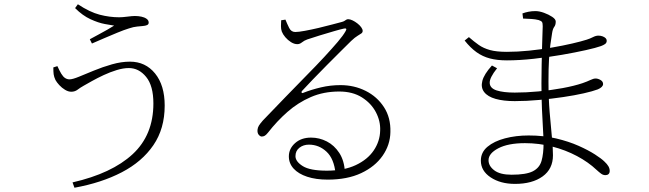

<svg xmlns="http://www.w3.org/2000/svg" viewBox="-20 -822 3040 900"><path d="M320 33Q504 -9 601.5 -99Q699 -189 699 -337Q699 -420 665 -461.5Q631 -503 584 -503Q558 -503 527 -493.5Q496 -484 466 -470Q436 -456 411 -442Q386 -428 372 -420Q356 -411 343.5 -401.5Q331 -392 314 -392Q300 -392 285 -401Q270 -410 258 -423Q246 -436 240 -447Q233 -462 231.5 -474Q230 -486 230 -506L249 -512Q259 -490 267.5 -476Q276 -462 285.5 -456Q295 -450 306 -450Q320 -450 350.5 -462.5Q381 -475 421 -491.5Q461 -508 505 -520.5Q549 -533 589 -533Q662 -533 707 -477.5Q752 -422 752 -327Q752 -219 699 -141.5Q646 -64 551 -14.5Q456 35 329 58ZM401 -638Q423 -650 443.5 -661Q464 -672 482.5 -682.5Q501 -693 515 -702Q501 -704 471 -709.5Q441 -715 404 -732Q367 -749 332 -784L345 -802Q401 -765 447.5 -753Q494 -741 539 -741Q554 -741 577 -744Q600 -747 612 -747Q628 -747 642.5 -744Q657 -741 667 -734Q677 -727 677 -716Q677 -708 669.5 -704.5Q662 -701 649 -700Q639 -699 622.5 -697.5Q606 -696 585 -689Q562 -682 530.5 -669Q499 -656 467.5 -642.5Q436 -629 411 -618Z M1516 20Q1461 20 1420 6.5Q1379 -7 1356.5 -31.5Q1334 -56 1334 -89Q1334 -125 1363 -151Q1392 -177 1438 -177Q1477 -177 1512 -159Q1547 -141 1570.5 -105Q1594 -69 1597 -14L1553 -8Q1546 -78 1510.5 -111Q1475 -144 1428 -144Q1402 -144 1383.5 -129.5Q1365 -115 1365 -90Q1365 -65 1399 -43.5Q1433 -22 1512 -22Q1592 -22 1647.5 -48Q1703 -74 1732 -117Q1761 -160 1762 -210Q1764 -254 1742 -296Q1720 -338 1676.5 -365.5Q1633 -393 1570 -393Q1497 -393 1437 -367Q1377 -341 1327.5 -297.5Q1278 -254 1236 -200Q1228 -190 1221.5 -186Q1215 -182 1207 -182Q1200 -182 1193 -190Q1186 -198 1187 -213Q1188 -224 1193.5 -233Q1199 -242 1212 -257Q1267 -314 1318.5 -367.5Q1370 -421 1416.5 -468Q1463 -515 1500 -555Q1537 -595 1563 -625.5Q1589 -656 1600 -676Q1605 -684 1602.5 -687Q1600 -690 1592 -688Q1577 -685 1544.5 -675.5Q1512 -666 1477.5 -655.5Q1443 -645 1420 -637Q1406 -632 1395.5 -623.5Q1385 -615 1374 -615Q1359 -615 1344 -624.5Q1329 -634 1317.5 -647.5Q1306 -661 1301 -674Q1297 -685 1297 -699.5Q1297 -714 1298 -727L1318 -730Q1326 -710 1335.5 -691Q1345 -672 1364 -672Q1379 -672 1409 -677.5Q1439 -683 1473 -691Q1507 -699 1536.5 -707Q1566 -715 1582 -719Q1590 -721 1594.5 -724Q1599 -727 1603 -729.5Q1607 -732 1612 -732Q1621 -732 1632.5 -726.5Q1644 -721 1655 -712.5Q1666 -704 1673 -694.5Q1680 -685 1680 -677Q1680 -670 1674 -665.5Q1668 -661 1656 -654Q1644 -647 1626 -630Q1610 -614 1579 -583.5Q1548 -553 1513 -517.5Q1478 -482 1446 -449Q1414 -416 1396 -396Q1392 -392 1394 -388Q1396 -384 1402 -387Q1440 -402 1484.5 -412.5Q1529 -423 1576 -423Q1640 -423 1694 -396Q1748 -369 1780 -319.5Q1812 -270 1810 -203Q1809 -143 1773.5 -92Q1738 -41 1673 -10.5Q1608 20 1516 20Z M2394 40Q2326 40 2280 9.5Q2234 -21 2234 -69Q2234 -108 2265 -134Q2296 -160 2347 -173.5Q2398 -187 2458 -187Q2528 -187 2587 -173Q2646 -159 2692 -138.5Q2738 -118 2769 -98Q2800 -78 2813 -65Q2826 -53 2832 -42.5Q2838 -32 2838 -21Q2838 -11 2832.5 -6Q2827 -1 2818 -1Q2807 -1 2797.5 -8Q2788 -15 2776 -26Q2738 -62 2684.5 -90.5Q2631 -119 2568.5 -135Q2506 -151 2441 -151Q2362 -151 2316 -127Q2270 -103 2270 -71Q2270 -44 2297 -23.5Q2324 -3 2378 -3Q2446 -3 2477.5 -19Q2509 -35 2518.5 -68Q2528 -101 2528 -152Q2528 -172 2525.5 -212.5Q2523 -253 2520.5 -309Q2518 -365 2518 -432Q2518 -474 2519 -519Q2520 -564 2521 -603.5Q2522 -643 2523 -669Q2524 -695 2524 -699Q2524 -714 2520.5 -719Q2517 -724 2505 -728Q2489 -732 2472.5 -733Q2456 -734 2432 -735L2429 -759Q2442 -764 2457.5 -767Q2473 -770 2490 -770Q2508 -770 2530 -762Q2552 -754 2568.5 -743Q2585 -732 2585 -721Q2585 -705 2578 -696Q2571 -687 2568 -667Q2564 -643 2560 -613.5Q2556 -584 2553.5 -543Q2551 -502 2551 -441Q2551 -362 2556.5 -296Q2562 -230 2567 -179.5Q2572 -129 2572 -94Q2572 -30 2523.5 5Q2475 40 2394 40ZM2393 -348Q2340 -348 2303 -358.5Q2266 -369 2249.5 -390.5Q2233 -412 2241 -443Q2249 -474 2286 -515L2310 -502Q2274 -457 2275.5 -432.5Q2277 -408 2308.5 -398Q2340 -388 2393 -388Q2446 -388 2504.5 -393.5Q2563 -399 2617 -409Q2671 -419 2710 -432Q2733 -440 2747.5 -447Q2762 -454 2772 -454Q2783 -454 2795 -447Q2807 -440 2807 -428Q2807 -421 2800.5 -414.5Q2794 -408 2782 -403Q2758 -394 2716 -384.5Q2674 -375 2620 -367Q2566 -359 2507.5 -353.5Q2449 -348 2393 -348ZM2356 -539Q2311 -539 2276.5 -548Q2242 -557 2213.5 -577.5Q2185 -598 2158 -632L2178 -648Q2202 -627 2224 -611.5Q2246 -596 2276.5 -587.5Q2307 -579 2356 -579Q2405 -579 2459.5 -584.5Q2514 -590 2566.5 -599Q2619 -608 2662 -618Q2705 -628 2730 -636Q2746 -641 2759.5 -648Q2773 -655 2785 -655Q2796 -655 2805 -651.5Q2814 -648 2819 -643Q2824 -638 2824 -631Q2824 -621 2816 -615.5Q2808 -610 2797 -606Q2775 -598 2726 -587Q2677 -576 2613.5 -565Q2550 -554 2482.5 -546.5Q2415 -539 2356 -539Z"/></svg>

Font: Noto Serif SC ExtraLight ExtraLight
Style: Regular
Weight: 250
Version: Version 2.002-H1;hotconv 1.1.0;makeotfexe 2.6.0